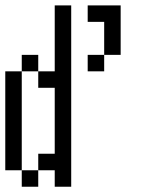

<svg xmlns="http://www.w3.org/2000/svg" viewBox="-20 -708 540 728"><path d="M62.5 -62.5V0H125V-62.5ZM62.5 -62.5Q62.5 -62.5 62.5 -437.5H0Q0 -437.5 0 -62.5ZM187.5 -62.5V0H250V-687.5H187.5Q187.5 -687.5 187.5 -437.5H125V-375H187.5Q187.5 -375 187.5 -125H125V-62.5ZM62.5 -437.5H125V-500H62.5ZM375 -500H312.5V-437.5H375ZM375 -500H437.5V-687.5H312.5V-625H375Q375 -625 375 -500Z"/></svg>

Font: CalcUnifontExMono
Style: Regular
Weight: 500
Version: Version 15.0.06